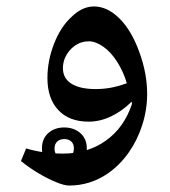

<svg xmlns="http://www.w3.org/2000/svg" viewBox="-20 -377 527 595"><path d="M194 198Q179 198 152.5 187Q126 176 97 158.5Q68 141 45 122L61 83Q88 91 116.5 95Q145 99 175 99Q252 99 308.5 58.5Q365 18 389 -55L388 -62Q359 -33 324.5 -16.5Q290 0 255 0Q194 0 160.5 -36Q127 -72 127 -135Q127 -189 147.5 -241.5Q168 -294 202 -325Q235 -357 271 -357Q313 -357 350.5 -319.5Q388 -282 412 -215Q424 -182 430 -150Q436 -118 436 -86Q436 -37 421 10Q406 57 379 95.5Q352 134 315 160Q260 198 194 198ZM276 -101Q300 -101 322.5 -105Q345 -109 373 -119Q363 -154 343 -185.5Q323 -217 299 -233Q276 -249 255 -249Q231 -249 211.5 -235Q192 -221 182 -199Q175 -183 175 -166Q175 -134 201.5 -117.5Q228 -101 276 -101ZM179 150Q149 150 129.5 132Q110 114 110 83Q110 53 129.5 35.5Q149 18 179 18Q209 18 229 35.5Q249 53 249 83Q249 114 229.5 132Q210 150 179 150ZM179 114Q193 114 201 105.5Q209 97 209 83Q209 69 201 61.5Q193 54 179 54Q166 54 157.5 61.5Q149 69 149 84Q149 97 157 105.5Q165 114 179 114Z"/></svg>

Font: Noto Naskh Arabic SemiBold
Style: Regular
Weight: 600
Designer: Monotype Design Team, David Williams, Mohamad Dakak and Nizar Qandah
Foundry: Monotype Imaging Inc.
Version: Version 2.016